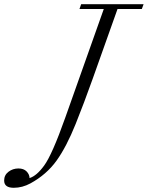

<svg xmlns="http://www.w3.org/2000/svg" viewBox="-190 -683 699 907"><path d="M-125 204.1Q-170.4 204.1 -170.4 169.9Q-170.4 144 -149.9 128.4Q-129.4 112.8 -103 112.8Q-78.1 112.8 -64.5 126.7Q-50.8 140.6 -50.3 158.2Q-16.6 147.5 18.6 99.1Q56.2 47.9 118.2 -127L300.3 -640.6H185.5L193.4 -663.1H488.3L480 -640.6H365.2L247.6 -310.1Q206.5 -194.8 167.5 -97.7Q124 10.7 76.9 76.2Q29.8 141.6 -45.9 183.1Q-84.5 204.1 -125 204.1Z"/></svg>

Font: Elstob Light
Style: Italic
Weight: 300
Italic angle: -20°
Designer: Peter S. Baker
Version: Version 1.015